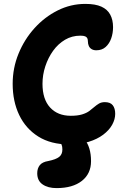

<svg xmlns="http://www.w3.org/2000/svg" viewBox="-20 -731 654 985"><path d="M335 10Q241 10 176.5 -30.5Q112 -71 78.5 -141Q45 -211 45 -301Q45 -382 75 -455.5Q105 -529 157 -586.5Q209 -644 276 -677.5Q343 -711 418 -711Q469 -711 500 -697Q531 -683 545.5 -656Q560 -629 560 -592Q560 -561 550.5 -534Q541 -507 522 -490Q503 -473 474 -473Q460 -473 450 -479Q440 -485 435.5 -495.5Q431 -506 431 -518Q431 -528 428 -534.5Q425 -541 417 -544.5Q409 -548 392 -548Q349 -548 313.5 -527Q278 -506 252.5 -470.5Q227 -435 212.5 -391Q198 -347 198 -301Q198 -222 237 -179.5Q276 -137 343 -137Q378 -137 401 -144Q424 -151 438 -161.5Q452 -172 463.5 -182Q475 -192 487.5 -199.5Q500 -207 518 -207Q546 -207 558.5 -191Q571 -175 571 -147Q571 -119 555.5 -91Q540 -63 509.5 -40Q479 -17 435 -3.5Q391 10 335 10ZM270 234Q226 234 198.5 215Q171 196 171 158Q171 133 184 116.5Q197 100 228 95Q267 87 283.5 74Q300 61 300 36Q300 20 296 11.5Q292 3 287 -2Q282 -7 277.5 -12.5Q273 -18 273 -29Q273 -40 284 -49.5Q295 -59 319 -59Q378 -59 412.5 -18Q447 23 447 96Q447 160 400 197Q353 234 270 234Z"/></svg>

Font: Shantell Sans Light
Style: Bold
Weight: 700
Version: Version 1.011;[c5ecc13dd]